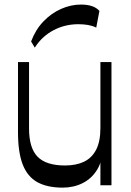

<svg xmlns="http://www.w3.org/2000/svg" viewBox="-20 -828 584 858"><path d="M260.3 10.5Q191.1 10.5 147 -13.9Q102.8 -38.4 81.6 -92.7Q60.4 -147 60.4 -237.8V-550.5H109.8V-254.1Q109.8 -166.8 147.9 -127.7Q186.1 -88.5 270.5 -88.5Q319.6 -88.5 354.9 -105.1Q390.3 -121.8 409.5 -158.7Q428.7 -195.7 428.7 -256.2L439.3 -172.8Q439.3 -111.6 414.8 -70.9Q390.3 -30.2 349.8 -9.9Q309.3 10.5 260.3 10.5ZM428.7 0V-550.5H478.1V0ZM135.4 -615.1 119 -642.6Q138.5 -695 173.6 -731.8Q208.7 -768.6 252.7 -788.1Q296.6 -807.6 341.5 -807.6Q399.7 -807.6 424.3 -779.2L410.1 -704.7Q393.3 -712.9 373.2 -716.4Q353.1 -719.8 329.9 -719.8Q269.7 -719.8 218.5 -692.6Q167.3 -665.4 135.4 -615.1Z"/></svg>

Font: Savate ExtraLight
Style: Regular
Weight: 200
Designer: Max Esnée
Foundry: Plomb Type
Version: Version 2.000